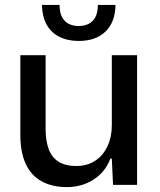

<svg xmlns="http://www.w3.org/2000/svg" viewBox="-20 -754 651 783"><path d="M253 9Q193 9 150 -14.5Q107 -38 85 -85.5Q63 -133 63 -203V-529H166V-229Q166 -180 178.5 -146Q191 -112 219 -94.5Q247 -77 291 -77Q335 -77 367.5 -98Q400 -119 418 -157Q436 -195 436 -243V-529H539V0H441L436 -107H430Q410 -53 362 -22Q314 9 253 9ZM301 -587Q255 -587 221 -604.5Q187 -622 169.5 -655Q152 -688 151 -734H223Q223 -691 243.5 -669.5Q264 -648 301 -648Q338 -648 358.5 -669.5Q379 -691 379 -734H451Q450 -664 410.5 -625.5Q371 -587 301 -587Z"/></svg>

Font: Mona Sans ExtraLight Medium
Style: Regular
Weight: 500
Version: Version 2.000